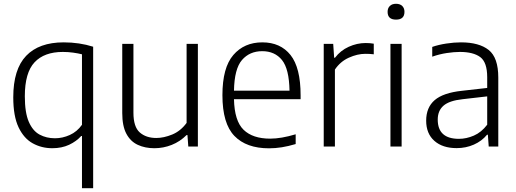

<svg xmlns="http://www.w3.org/2000/svg" viewBox="-20 -773 2722 1013"><path d="M412.5 220V-55.5H408.5Q383.5 -27.5 344.8 -9.2Q306 9 256 9Q199.5 9 152.8 -16.8Q106 -42.5 78 -101.2Q50 -160 50 -259.5Q50 -407.5 118 -478.5Q186 -549.5 316 -549.5Q399 -549.5 471.5 -526.5V220ZM270 -43.5Q310 -43.5 348.2 -60.8Q386.5 -78 412.5 -114.5V-486.5Q393 -491.5 366.5 -495.2Q340 -499 311.5 -499Q213.5 -499 162.2 -444.2Q111 -389.5 111 -265Q111 -178.5 132 -130.2Q153 -82 189 -62.8Q225 -43.5 270 -43.5Z M794.5 9Q745.5 9 707 -8.8Q668.5 -26.5 646.8 -67.2Q625 -108 625 -176.5V-541.5H684V-178.5Q684 -103.5 717.5 -74.2Q751 -45 804.5 -45Q844 -45 888.5 -63.2Q933 -81.5 964.5 -124.5V-541.5H1024V0H973.5L969 -60.5H964.5Q930 -26 886 -8.5Q842 9 794.5 9Z M1399.5 9.5Q1280 9.5 1216.8 -55.8Q1153.5 -121 1153.5 -271Q1153.5 -416 1211 -482.8Q1268.5 -549.5 1364 -549.5Q1459.5 -549.5 1512.8 -482.8Q1566 -416 1566 -270V-249.5H1214.5Q1217 -135 1265.2 -88.2Q1313.5 -41.5 1405.5 -41.5Q1463.5 -41.5 1540 -64.5V-13Q1501.5 -1.5 1467.2 4Q1433 9.5 1399.5 9.5ZM1363.5 -503Q1297 -503 1256.8 -456.5Q1216.5 -410 1214.5 -294.5H1507.5Q1505.5 -409.5 1467.8 -456.2Q1430 -503 1363.5 -503Z M1688 0V-541.5H1738L1743 -468.5H1747.5Q1776.5 -506.5 1820 -526.2Q1863.5 -546 1909.5 -546Q1932.5 -546 1952 -542.5V-486.5Q1941 -488 1930.2 -488.5Q1919.5 -489 1907 -489Q1866 -489 1820.8 -468.8Q1775.5 -448.5 1747 -406V0Z M2040 0V-541.5H2099V0ZM2069.5 -669.5Q2025 -669.5 2025 -710.5Q2025 -730 2036.8 -741.5Q2048.5 -753 2069.5 -753Q2090.5 -753 2102.2 -741.5Q2114 -730 2114 -710.5Q2114 -669.5 2069.5 -669.5Z M2389.5 8.5Q2315 8.5 2271.8 -29.8Q2228.5 -68 2228.5 -136.5Q2228.5 -206 2273.5 -244.8Q2318.5 -283.5 2417.5 -294L2550.5 -309V-365.5Q2550.5 -444.5 2513.8 -471.8Q2477 -499 2406.5 -499Q2375.5 -499 2337.2 -493.2Q2299 -487.5 2260.5 -474V-525.5Q2293.5 -537 2334.5 -543.2Q2375.5 -549.5 2412 -549.5Q2508 -549.5 2558.5 -509.2Q2609 -469 2609 -363.5V0H2558.5L2554 -62H2549.5Q2522 -28.5 2480 -10Q2438 8.5 2389.5 8.5ZM2289.5 -142Q2289.5 -40.5 2401.5 -40.5Q2440.5 -40.5 2480 -57.5Q2519.5 -74.5 2550.5 -115V-264.5L2420 -249.5Q2350.5 -242 2320 -215.5Q2289.5 -189 2289.5 -142Z"/></svg>

Font: Encode Sans Lt
Style: Regular
Weight: 300
Designer: Multiple Designers
Foundry: Impallari Type
Version: Version 3.002; ttfautohint (v1.8.3) -l 8 -r 50 -G 200 -x 14 